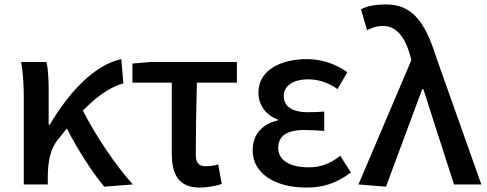

<svg xmlns="http://www.w3.org/2000/svg" viewBox="-20 -830 2193 864"><path d="M449 10 578 0C498 -88 408 -224 353 -332C418 -399 476 -438 535 -455L526 -564C404 -538 289 -413 204 -269H199V-419C199 -469 197 -519 189 -551H75C85 -498 87 -437 87 -394V0H195V-30C195 -106 207 -162 243 -205L281 -252C332 -151 397 -53 449 10Z M878 14C917 14 952 6 978 -2L962 -90C942 -84 925 -82 906 -82C877 -82 861 -95 861 -134C861 -230 863 -343 866 -458H1046V-551H655L576 -544V-458H753V-140C753 -44 785 14 878 14Z M1358 14C1432 14 1491 -3 1559 -54L1511 -129C1463 -90 1416 -77 1370 -77C1282 -77 1232 -110 1232 -164C1232 -218 1270 -245 1350 -245C1378 -245 1407 -243 1439 -241V-328C1413 -326 1389 -325 1367 -325C1291 -325 1257 -353 1257 -398C1257 -447 1304 -473 1366 -473C1414 -473 1458 -458 1499 -429L1543 -505C1491 -542 1428 -564 1362 -564C1245 -564 1143 -516 1143 -413C1143 -363 1172 -313 1229 -293V-288C1165 -272 1117 -231 1117 -153C1117 -48 1220 14 1358 14Z M1717 10 1880 -429H1885L2023 0H2146L1942 -575C1893 -733 1833 -810 1718 -810C1664 -810 1634 -802 1604 -789L1632 -694C1653 -705 1673 -713 1705 -713C1762 -713 1801 -667 1826 -580L1831 -559L1593 0Z"/></svg>

Font: ChiuKong Gothic CL Medium
Style: Regular
Weight: 500
Designer: Ryoko NISHIZUKA 西塚涼子 (kana, bopomofo & ideographs); Paul D. Hunt (Latin, Greek & Cyrillic); Sandoll Communications 산돌커뮤니
Foundry: Adobe
Version: Version 1.300